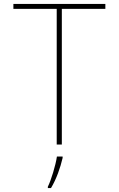

<svg xmlns="http://www.w3.org/2000/svg" viewBox="-20 -734 603 975"><path d="M268 0H294V-689H515V-714H48V-689H268ZM223 214V221H239C267 174 286 119 298 68V61H269C263 104 239 183 223 214Z"/></svg>

Font: Noto Sans Mono SemiCondensed Thin
Style: Regular
Weight: 100
Width: 4
Designer: Monotype Design Team
Foundry: Monotype Imaging Inc.
Version: Version 2.014